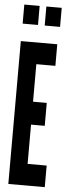

<svg xmlns="http://www.w3.org/2000/svg" viewBox="-61 -953 361 984"><g transform="rotate(5 119.0 -461.5)"><path d="M21.5 0H209V-111H111V-313H181.5V-431H111V-624H209V-735H21.5ZM136.5 -825H215.5V-923H136.5ZM23 -825H102V-923H23Z"/></g></svg>

Font: League Gothic SemiCondensed
Style: Regular
Weight: 400
Width: 4
Designer: The League of Moveable Type
Version: Version 1.600; ttfautohint (v1.8.3)